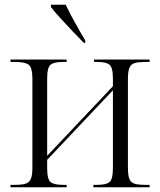

<svg xmlns="http://www.w3.org/2000/svg" viewBox="-20 -786 672 806"><path d="M24 0V-10H42Q70 -10 86 -14.5Q102 -19 109 -34Q116 -49 116 -82V-454Q116 -503 100 -514.5Q84 -526 44 -526H24V-536H260V-526H244Q207 -526 192.5 -514.5Q178 -503 178 -456V-132L454 -424V-456Q454 -503 439.5 -514.5Q425 -526 388 -526H375V-536H608V-526H590Q562 -526 546 -521.5Q530 -517 523.5 -502Q517 -487 517 -454V-82Q517 -49 523.5 -34Q530 -19 546 -14.5Q562 -10 590 -10H608V0H372V-10H388Q425 -10 439.5 -21.5Q454 -33 454 -81V-407L178 -115V-80Q178 -32 193 -21Q208 -10 246 -10H260V0ZM332 -606Q310 -628 283 -656.5Q256 -685 231.5 -712Q207 -739 194 -756V-766H256Q272 -732 294.5 -691.5Q317 -651 338 -616V-606Z"/></svg>

Font: Noto Serif Display SemiCondensed Light
Style: Regular
Weight: 300
Width: 4
Designer: Monotype Design Team
Foundry: Monotype Imaging Inc.
Version: Version 2.009